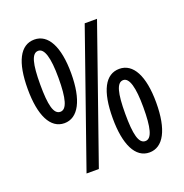

<svg xmlns="http://www.w3.org/2000/svg" viewBox="-131 -841 926 967"><g transform="rotate(-20 332.0 -357.5)"><path d="M156 -724C80 -724 40 -645 40 -501C40 -359 81 -276 156 -276C230 -276 273 -358 273 -501C273 -644 230 -724 156 -724ZM489 -714H423L173 0H239ZM155 -664C188 -664 205 -611 205 -501C205 -390 190 -337 156 -337C120 -337 107 -391 107 -501C107 -610 120 -664 155 -664ZM508 -439C433 -439 392 -363 392 -216C392 -75 433 9 508 9C582 9 625 -71 625 -216C625 -359 582 -439 508 -439ZM507 -379C540 -379 556 -322 556 -216C556 -108 543 -52 508 -52C472 -52 459 -106 459 -216C459 -325 472 -379 507 -379Z"/></g></svg>

Font: Noto Sans Lao Looped ExtraCondensed
Style: Regular
Weight: 400
Width: 2
Designer: Mark Frömberg, Ben Mitchell
Foundry: The Fontpad Ltd
Version: Version 1.002